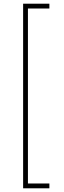

<svg xmlns="http://www.w3.org/2000/svg" viewBox="-20 -852 345 1038"><path d="M105 -832H247V-806H131V140H247V166H105Z"/></svg>

Font: Noto Sans Gurmukhi UI SemiCondensed Thin
Style: Regular
Weight: 100
Width: 4
Designer: Jelle Bosma - Monotype Design Team
Foundry: Monotype Imaging Inc.
Version: Version 2.004; ttfautohint (v1.8.4.7-5d5b)